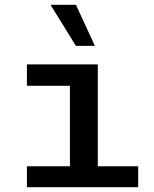

<svg xmlns="http://www.w3.org/2000/svg" viewBox="-20 -779 640 799"><path d="M271 0V-422H92V-511H387V0ZM92 0V-87H555V0ZM296 -588 192 -756 193 -759H296L375 -588Z"/></svg>

Font: Chivo Mono Medium
Style: Regular
Weight: 500
Monospace: yes
Designer: Hector Gatti
Foundry: Omnibus-Type
Version: Version 1.008